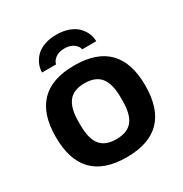

<svg xmlns="http://www.w3.org/2000/svg" viewBox="-170 -854 953 998"><g transform="rotate(-30 306.5 -355.5)"><path d="M306.2 -723.1Q347.2 -723.1 379.4 -711.2Q411.6 -699.2 430.7 -679.7Q449.7 -660.2 459.5 -637Q469.2 -613.8 469.2 -589.8H384.8Q382.3 -608.4 361.6 -624.3Q340.8 -640.1 306.2 -640.1Q272.5 -640.1 252 -624.5Q231.4 -608.9 228 -589.8H144Q144 -614.3 153.6 -637Q163.1 -659.7 181.6 -679.4Q200.2 -699.2 232.4 -711.2Q264.6 -723.1 306.2 -723.1ZM306.2 12.2Q38.1 12.2 38.1 -263.2Q38.1 -538.1 306.2 -538.1Q575.2 -538.1 575.2 -263.2Q575.2 12.2 306.2 12.2ZM306.2 -96.2Q373 -96.2 403.1 -134.3Q433.1 -172.4 433.1 -251V-274.9Q433.1 -354 403.1 -392.6Q373 -431.2 306.2 -431.2Q240.2 -431.2 210.2 -392.6Q180.2 -354 180.2 -274.9V-251Q180.2 -172.4 210 -134.3Q239.7 -96.2 306.2 -96.2Z"/></g></svg>

Font: Archivo
Style: Bold
Weight: 700
Designer: Hector Gatti
Foundry: Omnibus-Type
Version: Version 2.001